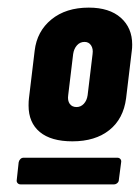

<svg xmlns="http://www.w3.org/2000/svg" viewBox="-20 -728 367 504"><path d="M55 -451Q55 -463 56 -470L71 -595Q77 -646 115 -677Q153 -708 213 -708Q267 -708 297 -681.5Q327 -655 327 -611Q327 -601 326 -595L311 -470Q304 -416 267 -386.5Q230 -357 170 -357Q114 -357 84.5 -381.5Q55 -406 55 -451ZM210 -478 223 -586Q225 -600 219 -609Q213 -618 202 -618Q190 -618 182 -609Q174 -600 172 -586L159 -478Q157 -464 163 -455.5Q169 -447 181 -447Q192 -447 200 -455.5Q208 -464 210 -478ZM24 -256 29 -302Q30 -307 33.5 -310.5Q37 -314 42 -314H288Q293 -314 296 -310.5Q299 -307 298 -302L292 -256Q292 -251 288 -247.5Q284 -244 279 -244H34Q29 -244 26 -247.5Q23 -251 24 -256Z"/></svg>

Font: Barlow Condensed ExtraBold
Style: Italic
Weight: 800
Width: 3
Italic angle: -7°
Designer: Jeremy Tribby
Foundry: Tribby Type
Version: Version 1.408